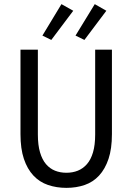

<svg xmlns="http://www.w3.org/2000/svg" viewBox="-20 -896 640 928"><path d="M301 12Q253 12 212 -2Q171 -16 141.5 -47.5Q112 -79 95.5 -128Q79 -177 79 -248V-656H163V-246Q163 -195 173.5 -159.5Q184 -124 202.5 -102.5Q221 -81 246 -71Q271 -61 301 -61Q331 -61 356 -71Q381 -81 400 -102.5Q419 -124 429.5 -159.5Q440 -195 440 -246V-656H521V-248Q521 -177 504.5 -128Q488 -79 459 -47.5Q430 -16 389.5 -2Q349 12 301 12ZM228 -703 185 -724 277 -876 334 -844ZM388 -703 345 -724 438 -876 494 -844Z"/></svg>

Font: Source Code Pro
Style: Regular
Weight: 400
Monospace: yes
Designer: Paul D. Hunt, Teo Tuominen
Foundry: Adobe Systems Incorporated
Version: Version 2.030;PS 1.000;hotconv 16.6.51;makeotf.lib2.5.65220